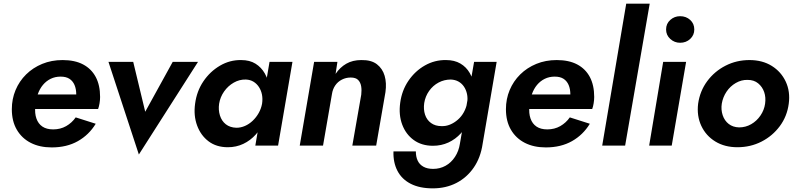

<svg xmlns="http://www.w3.org/2000/svg" viewBox="-20 -800 4366 1055"><path d="M264 10Q347 10 408 -24.5Q469 -59 506 -120L396 -155Q375 -125 343.5 -107Q312 -89 272 -89Q236 -89 213 -104.5Q190 -120 180 -149Q170 -178 174 -216Q177 -252 187.5 -282Q198 -312 216 -333.5Q234 -355 258.5 -367Q283 -379 313 -379Q343 -379 361.5 -367Q380 -355 389.5 -333Q399 -311 399 -280Q399 -269 395 -257Q391 -245 386 -235L420 -281H113V-201H519Q524 -214 527 -232.5Q530 -251 530 -267Q530 -332 506 -377Q482 -422 436.5 -446Q391 -470 324 -470Q263 -470 212 -449Q161 -428 123.5 -391Q86 -354 65.5 -305Q45 -256 45 -200Q45 -134 72.5 -87Q100 -40 149 -15Q198 10 264 10Z M576 -460 743 49 1068 -460H929L778 -186L712 -460Z M1461 -460 1383 0H1508L1587 -460ZM1052 -230Q1043 -165 1063 -110.5Q1083 -56 1126 -23.5Q1169 9 1232 9Q1278 9 1317 -9.5Q1356 -28 1385.5 -61Q1415 -94 1434.5 -137.5Q1454 -181 1460 -230Q1466 -277 1460 -320Q1454 -363 1435 -396.5Q1416 -430 1384 -450Q1352 -470 1305 -470Q1243 -471 1188.5 -439Q1134 -407 1097.5 -353Q1061 -299 1052 -230ZM1184 -230Q1190 -267 1211.5 -297.5Q1233 -328 1264.5 -346Q1296 -364 1331 -363Q1355 -362 1373 -351Q1391 -340 1403 -321.5Q1415 -303 1419.5 -280Q1424 -257 1420 -230Q1415 -203 1401.5 -179Q1388 -155 1368.5 -136.5Q1349 -118 1326 -108Q1303 -98 1279 -98Q1244 -99 1221 -117Q1198 -135 1188.5 -165.5Q1179 -196 1184 -230Z M1965 -280 1916 0H2047L2098 -294Q2105 -344 2093.5 -383.5Q2082 -423 2051 -447Q2020 -471 1965 -470Q1918 -470 1883 -450Q1848 -430 1824 -394L1834 -460H1706L1627 0H1755L1804 -283Q1808 -310 1822 -330.5Q1836 -351 1858.5 -362.5Q1881 -374 1907 -374Q1935 -374 1948 -360.5Q1961 -347 1964.5 -326Q1968 -305 1965 -280Z M2142 32Q2140 93 2164 139Q2188 185 2237 210Q2286 235 2358 235Q2430 235 2487.5 205.5Q2545 176 2583 121Q2621 66 2632 -10L2709 -460H2585L2507 -10Q2501 30 2480 62Q2459 94 2428 111Q2397 128 2360 128Q2328 128 2306.5 116Q2285 104 2275 82.5Q2265 61 2265 32ZM2179 -235Q2170 -169 2190 -115.5Q2210 -62 2253.5 -30.5Q2297 1 2359 1Q2405 1 2444 -17Q2483 -35 2512.5 -67.5Q2542 -100 2561.5 -142.5Q2581 -185 2587 -234Q2593 -282 2586.5 -324Q2580 -366 2561 -399Q2542 -432 2509.5 -451Q2477 -470 2431 -470Q2369 -471 2315 -440.5Q2261 -410 2224.5 -356.5Q2188 -303 2179 -235ZM2311 -234Q2317 -271 2338 -300.5Q2359 -330 2390 -346.5Q2421 -363 2457 -363Q2481 -362 2499 -352Q2517 -342 2529 -324.5Q2541 -307 2546 -284Q2551 -261 2547 -235Q2542 -208 2529 -184Q2516 -160 2496 -142.5Q2476 -125 2453 -115.5Q2430 -106 2406 -107Q2372 -107 2348.5 -124Q2325 -141 2315.5 -170Q2306 -199 2311 -234Z M2979 10Q3062 10 3123 -24.5Q3184 -59 3221 -120L3111 -155Q3090 -125 3058.5 -107Q3027 -89 2987 -89Q2951 -89 2928 -104.5Q2905 -120 2895 -149Q2885 -178 2889 -216Q2892 -252 2902.5 -282Q2913 -312 2931 -333.5Q2949 -355 2973.5 -367Q2998 -379 3028 -379Q3058 -379 3076.5 -367Q3095 -355 3104.5 -333Q3114 -311 3114 -280Q3114 -269 3110 -257Q3106 -245 3101 -235L3135 -281H2828V-201H3234Q3239 -214 3242 -232.5Q3245 -251 3245 -267Q3245 -332 3221 -377Q3197 -422 3151.5 -446Q3106 -470 3039 -470Q2978 -470 2927 -449Q2876 -428 2838.5 -391Q2801 -354 2780.5 -305Q2760 -256 2760 -200Q2760 -134 2787.5 -87Q2815 -40 2864 -15Q2913 10 2979 10Z M3421 -780 3289 0H3415L3550 -780Z M3640 -638Q3640 -607 3663 -586Q3686 -565 3717 -565Q3750 -565 3772.5 -586Q3795 -607 3795 -638Q3795 -670 3772.5 -690.5Q3750 -711 3717 -711Q3686 -711 3663 -690.5Q3640 -670 3640 -638ZM3624 -460 3547 0H3671L3750 -460Z M3816 -230Q3808 -163 3833.5 -108.5Q3859 -54 3910.5 -22.5Q3962 9 4032 9Q4104 9 4164.5 -22Q4225 -53 4265 -107Q4305 -161 4314 -230Q4323 -297 4297.5 -351.5Q4272 -406 4220.5 -438Q4169 -470 4098 -470Q4027 -470 3966.5 -439Q3906 -408 3866 -354Q3826 -300 3816 -230ZM3946 -230Q3952 -266 3972 -296Q3992 -326 4023 -344Q4054 -362 4088 -361Q4123 -361 4146 -342Q4169 -323 4179 -294Q4189 -265 4184 -230Q4179 -195 4158.5 -165Q4138 -135 4107.5 -117.5Q4077 -100 4041 -100Q4007 -101 3984 -119Q3961 -137 3951 -167Q3941 -197 3946 -230Z"/></svg>

Font: Jost SemiBold
Style: Italic
Weight: 600
Italic angle: -5°
Version: Version 3.710